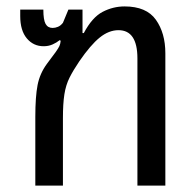

<svg xmlns="http://www.w3.org/2000/svg" viewBox="-20 -578 610 598"><path d="M90 0V-214Q90 -277 97 -313Q104 -349 126 -379Q145 -404 153.5 -416Q162 -428 165 -434.5Q168 -441 169 -451L166 -453Q156 -445 143.5 -439.5Q131 -434 116 -434Q84 -434 63.5 -458.5Q43 -483 43 -528V-548H115Q115 -516 122 -503.5Q129 -491 144 -491Q152 -491 160.5 -494.5Q169 -498 176 -507L193 -548H237V-475H241Q267 -524 299.5 -541Q332 -558 368 -558Q436 -558 465.5 -516.5Q495 -475 495 -412V0H408V-396Q408 -484 349 -484Q319 -484 290.5 -461Q262 -438 227 -387Q208 -359 196.5 -336Q185 -313 180.5 -284Q176 -255 176 -210V0Z"/></svg>

Font: Noto Sans Thai SemCond
Style: Regular
Weight: 400
Width: 4
Designer: Monotype Design Team
Foundry: Monotype Imaging Inc.
Version: Version 2.002; ttfautohint (v1.8.4.7-5d5b)